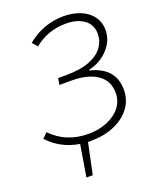

<svg xmlns="http://www.w3.org/2000/svg" viewBox="-170 -834 920 1139"><g transform="rotate(-20 290.0 -265.0)"><path d="M207 8Q90 -11 12 -95L43 -126Q135 -31 275 -31Q339 -31 392.5 -52.5Q446 -74 477.5 -113.5Q509 -153 509 -204Q509 -282 450 -322.5Q391 -363 286 -363H211L218 -404H272Q360 -404 417.5 -427Q475 -450 502 -487.5Q529 -525 529 -570Q529 -629 485 -660.5Q441 -692 371 -692Q256 -692 170 -621L142 -654Q245 -738 373 -738Q430 -738 477.5 -719Q525 -700 552.5 -663Q580 -626 580 -576Q580 -510 530.5 -456.5Q481 -403 407 -387V-383Q482 -365 521.5 -321Q561 -277 561 -206Q561 -141 523.5 -91.5Q486 -42 421 -14.5Q356 13 275 13H255L214 208H174Z"/></g></svg>

Font: Nebula Sans Light
Style: Regular
Weight: 300
Italic angle: -9°
Designer: Paul D. Hunt for Adobe (as Source Sans)
Foundry: Nebula Entertainment & Broadcasting LLC
Version: Version 1.010